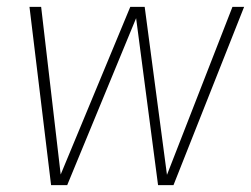

<svg xmlns="http://www.w3.org/2000/svg" viewBox="-20 -540 732 560"><path d="M486 0H441L377 -487L176 0H129L66 -520H100L157 -31L360 -520H402L467 -30L658 -520H692Z"/></svg>

Font: FiraGO UltraLight
Style: Italic
Weight: 200
Italic angle: -8°
Designer: bBox Type GmbH
Foundry: bBox Type GmbH
Version: Version 1.001